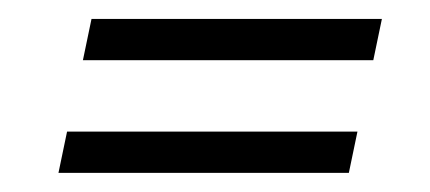

<svg xmlns="http://www.w3.org/2000/svg" viewBox="-20 -474 450 201"><path d="M379.8 -454.2H75.8L66.8 -411H370.8ZM354.2 -336.2H50.2L41.2 -293H345.2Z"/></svg>

Font: Emberly Black
Style: Italic
Weight: 900
Italic angle: -12°
Designer: Rajesh Rajput
Foundry: Rajesh Rajput
Version: Version 1.000